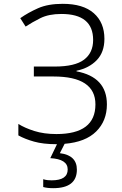

<svg xmlns="http://www.w3.org/2000/svg" viewBox="-20 -744 640 1004"><path d="M258 240Q382 240 382 143Q382 68 293 57L318 8Q427 -1 483 -56.5Q539 -112 539 -198Q539 -341 380 -371V-374Q446 -388 486 -429.5Q526 -471 526 -541Q526 -626 470.5 -675Q415 -724 308 -724Q231 -724 179 -701Q127 -678 86 -649L114 -605Q147 -627 191 -649Q235 -671 301 -671Q467 -671 467 -535Q467 -468 419.5 -432Q372 -396 266 -396H157V-344H260Q479 -344 479 -198Q479 -43 275 -43Q210 -43 159.5 -59Q109 -75 76 -96V-36Q110 -17 158 -3.5Q206 10 274 10H278L243 83Q334 88 334 142Q334 199 250 199Q241 199 229.5 198Q218 197 206 193V234Q227 240 258 240Z"/></svg>

Font: Noto Sans Mono UI Light
Style: Regular
Weight: 300
Designer: Monotype Design team
Foundry: Monotype Imaging Inc.
Version: 1.000